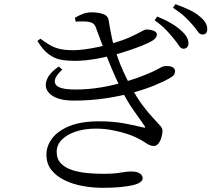

<svg xmlns="http://www.w3.org/2000/svg" viewBox="-20 -846 1040 918"><path d="M857 -613Q845 -613 835.5 -628Q826 -643 810 -662Q795 -681 773.5 -703.5Q752 -726 719 -749L732 -767Q771 -751 799.5 -734Q828 -717 846 -700Q865 -683 873 -668.5Q881 -654 881 -639Q881 -627 874.5 -620Q868 -613 857 -613ZM471 52Q424 52 376.5 43.5Q329 35 289.5 16Q250 -3 226 -33Q202 -63 202 -107Q202 -148 229.5 -184.5Q257 -221 313 -243.5Q369 -266 453 -266Q521 -266 574.5 -256Q628 -246 663 -237Q673 -234 674 -236.5Q675 -239 670 -246Q655 -268 620.5 -316Q586 -364 553 -432Q534 -471 515 -516Q496 -561 477.5 -609.5Q459 -658 441 -707Q436 -725 426 -733Q416 -741 393 -743Q380 -743 367.5 -743.5Q355 -744 342 -742L338 -761Q360 -774 378.5 -780.5Q397 -787 420 -787Q447 -787 471 -779.5Q495 -772 499 -751Q502 -733 506 -710.5Q510 -688 515 -664.5Q520 -641 527 -618Q535 -593 545 -565Q555 -537 569 -506Q583 -475 600 -442Q633 -381 661.5 -343Q690 -305 712 -282Q734 -259 745.5 -245.5Q757 -232 757 -222Q757 -207 752 -189.5Q747 -172 737.5 -160Q728 -148 716 -148Q704 -148 693.5 -153Q683 -158 670 -167Q657 -176 636 -186Q618 -196 587 -206Q556 -216 517.5 -223.5Q479 -231 438 -231Q385 -231 342.5 -217Q300 -203 275.5 -178Q251 -153 251 -120Q251 -85 272 -64Q293 -43 326.5 -32.5Q360 -22 398.5 -18.5Q437 -15 473 -15Q502 -15 521.5 -16.5Q541 -18 555.5 -20.5Q570 -23 583 -24.5Q596 -26 611 -26Q634 -26 648 -17Q662 -8 662 6Q662 17 650 25.5Q638 34 614.5 39.5Q591 45 555 48.5Q519 52 471 52ZM332 -365Q279 -365 246.5 -379.5Q214 -394 203.5 -418Q193 -442 206.5 -471Q220 -500 261 -528L278 -513Q232 -472 244.5 -445Q257 -418 340 -418Q404 -418 465 -428.5Q526 -439 581 -455.5Q636 -472 679 -490Q711 -503 727.5 -512Q744 -521 753 -525.5Q762 -530 770 -530Q783 -531 793.5 -529Q804 -527 810.5 -521Q817 -515 817 -505Q817 -497 812.5 -489.5Q808 -482 794 -474Q766 -457 719.5 -438Q673 -419 613 -402.5Q553 -386 482 -375.5Q411 -365 332 -365ZM335 -555Q301 -555 271 -560.5Q241 -566 213 -586.5Q185 -607 159 -650L173 -661Q197 -643 218.5 -630.5Q240 -618 266 -612Q292 -606 331 -606Q353 -606 384 -610Q415 -614 448 -621Q481 -628 508 -636Q565 -652 599.5 -667.5Q634 -683 653 -694Q672 -705 680 -705Q691 -705 702.5 -702.5Q714 -700 722 -695Q730 -690 730 -680Q730 -673 724.5 -665.5Q719 -658 708 -651Q694 -642 654.5 -626Q615 -610 560.5 -593.5Q506 -577 447 -566Q388 -555 335 -555ZM948 -681Q935 -681 925.5 -695.5Q916 -710 899 -729Q883 -748 862.5 -767Q842 -786 807 -809L819 -826Q858 -812 887 -798Q916 -784 933 -769Q954 -752 962.5 -737Q971 -722 971 -707Q971 -694 965 -687.5Q959 -681 948 -681Z"/></svg>

Font: Noto Serif JP ExtraLight
Style: Regular
Weight: 400
Version: Version 2.003-H1;hotconv 1.1.1;makeotfexe 2.6.0